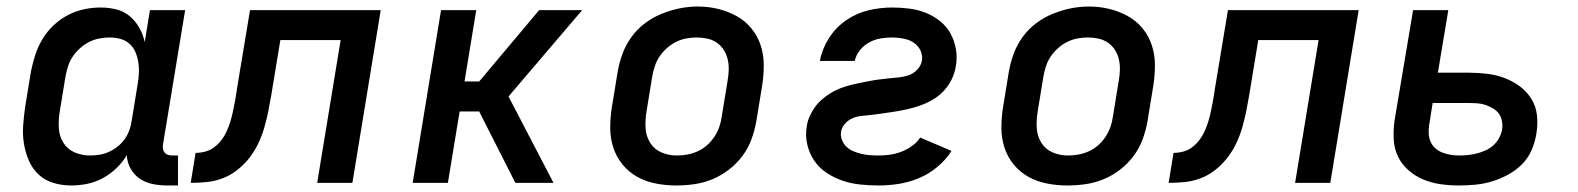

<svg xmlns="http://www.w3.org/2000/svg" viewBox="-20 -561 4840 589"><path d="M198 8Q170 8 143.5 0Q117 -8 98 -26Q79 -44 68.5 -68.5Q58 -93 53.5 -120Q49 -147 51 -175.5Q53 -204 57 -232L75 -342Q80 -367 88 -392Q96 -417 110 -440.5Q124 -464 144 -483Q164 -502 188 -514.5Q212 -527 237.5 -532.5Q263 -538 289 -538Q314 -538 337.5 -532Q361 -526 378.5 -511Q396 -496 407.5 -475.5Q419 -455 424 -432L440 -530H548L480 -118Q479 -111 480 -104.5Q481 -98 485 -93Q489 -88 495 -86Q501 -84 508 -84H526V8H493Q470 8 448 3.5Q426 -1 408.5 -13Q391 -25 380.5 -44Q370 -63 369 -85Q356 -63 336.5 -44.5Q317 -26 294.5 -14Q272 -2 247.5 3Q223 8 198 8ZM256 -84Q271 -84 286 -86.5Q301 -89 315 -95.5Q329 -102 341.5 -112Q354 -122 363 -135Q372 -148 377 -162Q382 -176 384 -191L402 -301Q405 -318 406 -335Q407 -352 404.5 -368.5Q402 -385 396 -400Q390 -415 378 -426Q366 -437 350 -441.5Q334 -446 317 -446Q301 -446 285 -443Q269 -440 254 -432.5Q239 -425 226 -413.5Q213 -402 203.5 -388Q194 -374 189 -358.5Q184 -343 181 -327L163 -217Q159 -192 160.5 -167.5Q162 -143 174.5 -123Q187 -103 209 -93.5Q231 -84 256 -84Z M565 0 580 -92Q595 -92 610 -96Q625 -100 637.5 -109.5Q650 -119 659.5 -131.5Q669 -144 675.5 -158.5Q682 -173 686.5 -187.5Q691 -202 694 -216.5Q697 -231 700 -246Q703 -261 705 -276Q705 -276 705 -277Q705 -278 706 -279V-280Q706 -281 706 -282Q706 -283 706 -283L747 -530H1148L1061 0H953L1025 -438H840L812 -268Q808 -244 803 -219.5Q798 -195 791 -170.5Q784 -146 773 -122.5Q762 -99 746 -78Q730 -57 708.5 -40Q687 -23 663 -14Q639 -5 614 -2.5Q589 0 565 0Z M1246 0 1333 -530H1441L1405 -311H1450L1634 -530H1766L1540 -265L1678 0H1561L1450 -219H1390L1354 0Z M2054 8Q2023 8 1992 2Q1961 -4 1935 -18.5Q1909 -33 1890 -56Q1871 -79 1861.5 -108Q1852 -137 1852 -168.5Q1852 -200 1857 -232L1875 -342Q1880 -370 1890 -397Q1900 -424 1917.5 -448Q1935 -472 1959 -490Q1983 -508 2010.5 -519Q2038 -530 2065.5 -535.5Q2093 -541 2121 -541Q2153 -541 2183.5 -533.5Q2214 -526 2240 -511.5Q2266 -497 2285 -474Q2304 -451 2313.5 -422Q2323 -393 2323 -361.5Q2323 -330 2318 -298L2300 -188Q2295 -160 2285 -133Q2275 -106 2257.5 -82.5Q2240 -59 2216 -40.5Q2192 -22 2165 -11Q2138 0 2110 4Q2082 8 2054 8ZM2056 -84Q2073 -84 2089 -87Q2105 -90 2120.5 -97Q2136 -104 2149 -115.5Q2162 -127 2171.5 -141.5Q2181 -156 2186.5 -171.5Q2192 -187 2194 -203L2212 -313Q2215 -330 2215.5 -346.5Q2216 -363 2212.5 -378.5Q2209 -394 2200.5 -407.5Q2192 -421 2179 -430Q2166 -439 2150 -442.5Q2134 -446 2117 -446Q2101 -446 2085 -443Q2069 -440 2054 -432.5Q2039 -425 2026 -413.5Q2013 -402 2003.5 -388Q1994 -374 1989 -358.5Q1984 -343 1981 -327L1963 -217Q1959 -192 1960.5 -167.5Q1962 -143 1974.5 -123Q1987 -103 2009 -93.5Q2031 -84 2056 -84Z M2676 8Q2647 8 2618.5 5Q2590 2 2564 -7Q2538 -16 2515.5 -31Q2493 -46 2478 -68Q2463 -90 2456.5 -117.5Q2450 -145 2455 -174Q2457 -189 2463.5 -203.5Q2470 -218 2479 -231Q2488 -244 2500.5 -255Q2513 -266 2526.5 -274.5Q2540 -283 2555 -289Q2570 -295 2585 -299Q2600 -303 2615 -306Q2630 -309 2645 -312Q2660 -315 2675.5 -317Q2691 -319 2706 -320.5Q2721 -322 2736.5 -323.5Q2752 -325 2767 -330Q2782 -335 2793.5 -347Q2805 -359 2808 -374Q2810 -385 2807 -396.5Q2804 -408 2797.5 -416.5Q2791 -425 2782 -431Q2773 -437 2762 -440Q2751 -443 2739.5 -444.5Q2728 -446 2717 -446Q2699 -446 2681 -443Q2663 -440 2646.5 -431Q2630 -422 2618 -407Q2606 -392 2602 -374H2495Q2502 -411 2523 -444Q2544 -477 2576 -499Q2608 -521 2644.5 -529.5Q2681 -538 2717 -538Q2744 -538 2770.5 -534.5Q2797 -531 2820.5 -521.5Q2844 -512 2864 -496Q2884 -480 2896 -458Q2908 -436 2912.5 -410Q2917 -384 2912 -357Q2909 -337 2899.5 -317.5Q2890 -298 2875 -282Q2860 -266 2841 -255Q2822 -244 2802 -237Q2782 -230 2761.5 -225.5Q2741 -221 2721 -218Q2701 -215 2680.5 -212Q2660 -209 2639 -207Q2626 -206 2614 -204Q2602 -202 2590.5 -196Q2579 -190 2570.5 -179.5Q2562 -169 2560 -157Q2558 -144 2563 -131.5Q2568 -119 2577 -110.5Q2586 -102 2598 -97Q2610 -92 2622.5 -89Q2635 -86 2648.5 -85Q2662 -84 2676 -84Q2693 -84 2710.5 -86.5Q2728 -89 2745 -95.5Q2762 -102 2777.5 -113Q2793 -124 2803 -139L2899 -98Q2881 -70 2855 -48.5Q2829 -27 2799 -14.5Q2769 -2 2737.5 3Q2706 8 2676 8Z M3254 8Q3223 8 3192 2Q3161 -4 3135 -18.5Q3109 -33 3090 -56Q3071 -79 3061.5 -108Q3052 -137 3052 -168.5Q3052 -200 3057 -232L3075 -342Q3080 -370 3090 -397Q3100 -424 3117.5 -448Q3135 -472 3159 -490Q3183 -508 3210.5 -519Q3238 -530 3265.5 -535.5Q3293 -541 3321 -541Q3353 -541 3383.5 -533.5Q3414 -526 3440 -511.5Q3466 -497 3485 -474Q3504 -451 3513.5 -422Q3523 -393 3523 -361.5Q3523 -330 3518 -298L3500 -188Q3495 -160 3485 -133Q3475 -106 3457.5 -82.5Q3440 -59 3416 -40.5Q3392 -22 3365 -11Q3338 0 3310 4Q3282 8 3254 8ZM3256 -84Q3273 -84 3289 -87Q3305 -90 3320.5 -97Q3336 -104 3349 -115.5Q3362 -127 3371.5 -141.5Q3381 -156 3386.5 -171.5Q3392 -187 3394 -203L3412 -313Q3415 -330 3415.5 -346.5Q3416 -363 3412.5 -378.5Q3409 -394 3400.5 -407.5Q3392 -421 3379 -430Q3366 -439 3350 -442.5Q3334 -446 3317 -446Q3301 -446 3285 -443Q3269 -440 3254 -432.5Q3239 -425 3226 -413.5Q3213 -402 3203.5 -388Q3194 -374 3189 -358.5Q3184 -343 3181 -327L3163 -217Q3159 -192 3160.5 -167.5Q3162 -143 3174.5 -123Q3187 -103 3209 -93.5Q3231 -84 3256 -84Z M3565 0 3580 -92Q3595 -92 3610 -96Q3625 -100 3637.5 -109.5Q3650 -119 3659.5 -131.5Q3669 -144 3675.5 -158.5Q3682 -173 3686.5 -187.5Q3691 -202 3694 -216.5Q3697 -231 3700 -246Q3703 -261 3705 -276Q3705 -276 3705 -277Q3705 -278 3706 -279V-280Q3706 -281 3706 -282Q3706 -283 3706 -283L3747 -530H4148L4061 0H3953L4025 -438H3840L3812 -268Q3808 -244 3803 -219.5Q3798 -195 3791 -170.5Q3784 -146 3773 -122.5Q3762 -99 3746 -78Q3730 -57 3708.5 -40Q3687 -23 3663 -14Q3639 -5 3614 -2.5Q3589 0 3565 0Z M4456 8Q4427 8 4399 4Q4371 0 4346 -10.5Q4321 -21 4300.5 -39Q4280 -57 4268.5 -81Q4257 -105 4255.5 -133.5Q4254 -162 4258 -191L4315 -530H4423L4391 -338H4486Q4515 -338 4543 -334.5Q4571 -331 4596 -321.5Q4621 -312 4642.5 -296Q4664 -280 4678 -257.5Q4692 -235 4695 -207Q4698 -179 4693 -150Q4689 -125 4678.5 -100.5Q4668 -76 4649 -57Q4630 -38 4606 -25Q4582 -12 4557 -4.5Q4532 3 4506.5 5.5Q4481 8 4456 8ZM4458 -84Q4471 -84 4484.5 -85.5Q4498 -87 4511.5 -90.5Q4525 -94 4538 -100Q4551 -106 4561.5 -115.5Q4572 -125 4579 -138Q4586 -151 4588 -164Q4590 -177 4587.5 -190Q4585 -203 4578 -212.5Q4571 -222 4560 -228.5Q4549 -235 4537.5 -239Q4526 -243 4512.5 -244Q4499 -245 4486 -245H4375L4364 -176Q4362 -162 4363 -149Q4364 -136 4369.5 -124.5Q4375 -113 4384.5 -105Q4394 -97 4406 -92.5Q4418 -88 4431 -86Q4444 -84 4458 -84Z"/></svg>

Font: Iosevka Curly SmBdEx
Style: Italic
Weight: 600
Width: 7
Italic angle: -9°
Monospace: yes
Designer: Belleve Invis
Foundry: Belleve Invis
Version: Version 11.1.0; ttfautohint (v1.8.3)